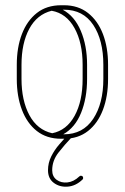

<svg xmlns="http://www.w3.org/2000/svg" viewBox="-20 -525 476 732"><path d="M44 -278Q44 -344 63.5 -395Q83 -446 120.5 -475.5Q158 -505 213 -505H224Q278 -505 315.5 -475.5Q353 -446 372.5 -395Q392 -344 392 -278V-224Q392 -158 372.5 -106.5Q353 -55 315.5 -25.5Q278 4 224 4H213Q158 4 120.5 -25.5Q83 -55 63.5 -106.5Q44 -158 44 -224ZM312 -224Q312 -151 289 -94.5Q266 -38 221 -13H224Q296 -13 335 -71.5Q374 -130 374 -224V-278Q374 -372 335.5 -430Q297 -488 224 -488H219Q264 -464 288 -407.5Q312 -351 312 -278ZM62 -278V-224Q62 -142 92 -86Q122 -30 179 -17Q234 -28 264.5 -83.5Q295 -139 295 -224V-278Q295 -362 264 -418Q233 -474 177 -484Q121 -470 91.5 -415Q62 -360 62 -278ZM282 148Q285 145 288 145Q297 145 297 154Q297 158 294 160Q269 184 238.5 186.5Q208 189 185.5 172.5Q163 156 163 124Q163 96 175.5 71Q188 46 206 25.5Q224 5 239 -12Q240 -14 245 -14Q254 -14 254 -5Q254 -2 251 1Q228 25 203.5 56Q179 87 179 124Q179 148 196 160.5Q213 173 237 170.5Q261 168 282 148Z"/></svg>

Font: Libertine Sup Thin
Style: Regular
Weight: 100
Designer: Bastien Sozeau
Foundry: NBR — Bastien Sozeau
Version: Version 2.003; ttfautohint (v1.8.4.7-5d5b);gftools[0.9.33]